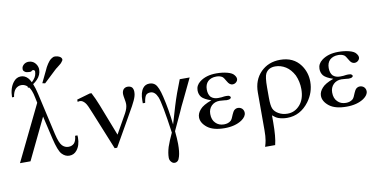

<svg xmlns="http://www.w3.org/2000/svg" viewBox="-89 -1077 3125 1563"><g transform="rotate(-10 1473.0 -295.5)"><path d="M251 -340.8Q210 -255.9 86.9 0Q65.4 0 0 0Q55.7 -115.2 223.6 -460Q221.7 -470.7 214.8 -502.9Q201.2 -574.2 175.8 -598.6Q151.4 -624 121.1 -624Q93.8 -624 73.2 -604.5Q52.7 -584 45.9 -539.1Q40 -539.1 29.3 -539.1Q30.3 -615.2 66.4 -661.1Q91.8 -694.3 128.9 -694.3Q162.1 -694.3 186.5 -668Q220.7 -628.9 243.2 -529.3Q268.6 -414.1 321.3 -184.6Q338.9 -108.4 361.3 -85Q382.8 -62.5 413.1 -62.5Q441.4 -62.5 460 -81.1Q477.5 -100.6 480.5 -141.6Q487.3 -141.6 500 -141.6Q501 -128.9 501 -123Q501 -58.6 468.8 -19.5Q445.3 9.8 407.2 9.8Q373 9.8 345.7 -19.5Q319.3 -47.9 294.9 -151.4Q280.3 -213.9 251 -340.8Z M170.9 -591.8Q169.9 -595.7 168.9 -606.4Q204.1 -622.1 227.5 -651.4Q251 -678.7 251 -716.8Q249 -719.7 248 -721.7Q246.1 -723.6 244.1 -725.6Q241.2 -726.6 240.2 -727.5Q239.3 -727.5 236.3 -727.5Q236.3 -727.5 235.4 -727.5Q231.4 -727.5 228.5 -726.6Q223.6 -723.6 218.8 -718.8Q214.8 -717.8 210.9 -717.8Q207 -717.8 203.1 -717.8Q193.4 -717.8 185.5 -719.7Q176.8 -720.7 168.9 -725.6Q163.1 -729.5 159.2 -734.4Q155.3 -739.3 154.3 -744.1Q154.3 -746.1 154.3 -748Q154.3 -749 154.3 -751Q154.3 -752 154.3 -752.9Q154.3 -752.9 154.3 -753.9Q154.3 -770.5 169.9 -785.2Q184.6 -798.8 206.1 -800.8Q209 -800.8 211.9 -800.8Q241.2 -800.8 261.7 -781.2Q283.2 -758.8 286.1 -730.5Q286.1 -726.6 286.1 -723.6Q286.1 -679.7 252.9 -644.5Q217.8 -608.4 170.9 -591.8ZM292 -609.4Q304.7 -635.7 343.8 -716.8Q345.7 -721.7 348.6 -727.5Q351.6 -733.4 354.5 -738.3Q365.2 -757.8 380.9 -777.3Q395.5 -794.9 418.9 -804.7Q421.9 -805.7 424.8 -805.7Q427.7 -805.7 430.7 -805.7Q431.6 -805.7 433.6 -805.7Q434.6 -805.7 435.5 -805.7Q455.1 -804.7 469.7 -795.9Q485.4 -786.1 486.3 -772.5Q486.3 -770.5 486.3 -770.5Q486.3 -769.5 486.3 -769.5Q485.4 -768.6 485.4 -768.6Q485.4 -766.6 485.4 -765.6Q476.6 -751 465.8 -740.2Q454.1 -729.5 440.4 -719.7Q439.5 -718.8 437.5 -717.8Q435.5 -715.8 434.6 -714.8Q428.7 -710.9 423.8 -707Q418 -702.1 413.1 -697.3Q379.9 -666 314.5 -604.5Q308.6 -605.5 292 -609.4Z M822.3 -90.8Q844.7 -130.9 912.1 -250Q934.6 -291 934.6 -324.2Q934.6 -338.9 929.7 -364.3Q923.8 -395.5 923.8 -408.2Q923.8 -431.6 936.5 -447.3Q950.2 -460.9 969.7 -460.9Q992.2 -460.9 1005.9 -448.2Q1017.6 -433.6 1017.6 -410.2Q1017.6 -390.6 1012.7 -375Q1003.9 -344.7 978.5 -298.8Q955.1 -256.8 907.2 -172.9Q879.9 -126 800.8 13.7Q795.9 13.7 780.3 13.7Q749 -63.5 654.3 -295.9Q625 -371.1 611.3 -386.7Q590.8 -413.1 567.4 -413.1Q559.6 -413.1 548.8 -410.2Q548.8 -414.1 548.8 -423.8Q548.8 -424.8 548.8 -428.7Q576.2 -436.5 657.2 -460Q660.2 -460 671.9 -460Q698.2 -410.2 720.7 -352.5Q754.9 -265.6 822.3 -90.8Z M1399.4 -447.3Q1419.9 -447.3 1481.4 -447.3Q1473.6 -429.7 1401.4 -280.3Q1370.1 -217.8 1357.4 -186.5Q1351.6 -171.9 1343.8 -157.2Q1325.2 -117.2 1288.1 -37.1Q1291 -4.9 1293 20.5Q1294.9 46.9 1294.9 69.3Q1294.9 134.8 1284.2 170.9Q1277.3 197.3 1266.6 206.1Q1255.9 215.8 1241.2 215.8Q1225.6 215.8 1213.9 202.1Q1200.2 187.5 1200.2 167Q1200.2 128.9 1214.8 80.1Q1231.4 31.2 1260.7 -30.3Q1225.6 -280.3 1204.1 -332Q1182.6 -382.8 1145.5 -382.8Q1122.1 -382.8 1109.4 -370.1Q1095.7 -355.5 1088.9 -306.6Q1083 -306.6 1069.3 -306.6Q1069.3 -321.3 1069.3 -329.1Q1069.3 -395.5 1095.7 -429.7Q1115.2 -455.1 1149.4 -455.1Q1178.7 -455.1 1197.3 -437.5Q1222.7 -413.1 1242.2 -330.1Q1268.6 -220.7 1282.2 -93.8Q1296.9 -142.6 1325.2 -239.3Q1354.5 -335.9 1399.4 -447.3Z M1623 -233.4Q1565.4 -252.9 1544.9 -276.4Q1526.4 -299.8 1526.4 -332Q1526.4 -374 1563.5 -402.3Q1616.2 -442.4 1700.2 -442.4Q1750 -442.4 1791 -431.6Q1831.1 -420.9 1844.7 -402.3Q1859.4 -384.8 1859.4 -369.1Q1859.4 -354.5 1846.7 -342.8Q1834 -331.1 1816.4 -331.1Q1791 -331.1 1773.4 -364.3Q1754.9 -398.4 1743.2 -405.3Q1723.6 -417 1696.3 -417Q1652.3 -417 1626 -392.6Q1601.6 -368.2 1601.6 -326.2Q1601.6 -285.2 1622.1 -262.7Q1644.5 -242.2 1680.7 -242.2Q1694.3 -242.2 1709 -243.2Q1733.4 -247.1 1747.1 -247.1Q1768.6 -247.1 1774.4 -242.2Q1783.2 -236.3 1783.2 -230.5Q1783.2 -222.7 1776.4 -219.7Q1768.6 -212.9 1746.1 -212.9Q1741.2 -212.9 1729.5 -214.8Q1704.1 -217.8 1687.5 -217.8Q1647.5 -217.8 1621.1 -192.4Q1594.7 -166 1594.7 -125Q1594.7 -76.2 1622.1 -49.8Q1648.4 -22.5 1691.4 -22.5Q1726.6 -22.5 1749 -42Q1760.7 -53.7 1774.4 -90.8Q1785.2 -114.3 1791 -120.1Q1805.7 -134.8 1824.2 -134.8Q1843.8 -134.8 1858.4 -122.1Q1873 -107.4 1873 -86.9Q1873 -55.7 1834 -28.3Q1778.3 8.8 1691.4 8.8Q1598.6 8.8 1549.8 -28.3Q1500 -67.4 1500 -114.3Q1500 -147.5 1527.3 -177.7Q1552.7 -208 1623 -233.4Z M2087.9 -27.3Q2087.9 -12.7 2087.9 30.3Q2087.9 151.4 2071.3 215.8Q2043.9 215.8 1988.3 215.8Q1998 184.6 2001 165Q2006.8 131.8 2006.8 82Q2006.8 -22.5 2006.8 -230.5Q2006.8 -333 2070.3 -397.5Q2133.8 -460.9 2230.5 -460.9Q2340.8 -460.9 2398.4 -381.8Q2442.4 -320.3 2442.4 -243.2Q2442.4 -155.3 2388.7 -82Q2316.4 14.6 2207 14.6Q2168 14.6 2134.8 2.9Q2113.3 -4.9 2087.9 -27.3ZM2087.9 -173.8Q2087.9 -106.4 2099.6 -81.1Q2111.3 -54.7 2142.6 -37.1Q2174.8 -18.6 2215.8 -18.6Q2276.4 -18.6 2318.4 -66.4Q2360.4 -114.3 2360.4 -196.3Q2360.4 -257.8 2335.9 -312.5Q2308.6 -364.3 2268.6 -389.6Q2227.5 -415 2182.6 -415Q2126 -415 2102.5 -372.1Q2087.9 -345.7 2087.9 -256.8Q2087.9 -229.5 2087.9 -173.8Z M2630.9 -233.4Q2573.2 -252.9 2552.7 -276.4Q2534.2 -299.8 2534.2 -332Q2534.2 -374 2571.3 -402.3Q2624 -442.4 2708 -442.4Q2757.8 -442.4 2798.8 -431.6Q2838.9 -420.9 2852.5 -402.3Q2867.2 -384.8 2867.2 -369.1Q2867.2 -354.5 2854.5 -342.8Q2841.8 -331.1 2824.2 -331.1Q2798.8 -331.1 2781.2 -364.3Q2762.7 -398.4 2751 -405.3Q2731.4 -417 2704.1 -417Q2660.2 -417 2633.8 -392.6Q2609.4 -368.2 2609.4 -326.2Q2609.4 -285.2 2629.9 -262.7Q2652.3 -242.2 2688.5 -242.2Q2702.1 -242.2 2716.8 -243.2Q2741.2 -247.1 2754.9 -247.1Q2776.4 -247.1 2782.2 -242.2Q2791 -236.3 2791 -230.5Q2791 -222.7 2784.2 -219.7Q2776.4 -212.9 2753.9 -212.9Q2749 -212.9 2737.3 -214.8Q2711.9 -217.8 2695.3 -217.8Q2655.3 -217.8 2628.9 -192.4Q2602.5 -166 2602.5 -125Q2602.5 -76.2 2629.9 -49.8Q2656.2 -22.5 2699.2 -22.5Q2734.4 -22.5 2756.8 -42Q2768.6 -53.7 2782.2 -90.8Q2793 -114.3 2798.8 -120.1Q2813.5 -134.8 2832 -134.8Q2851.6 -134.8 2866.2 -122.1Q2880.9 -107.4 2880.9 -86.9Q2880.9 -55.7 2841.8 -28.3Q2786.1 8.8 2699.2 8.8Q2606.4 8.8 2557.6 -28.3Q2507.8 -67.4 2507.8 -114.3Q2507.8 -147.5 2535.2 -177.7Q2560.5 -208 2630.9 -233.4Z"/></g></svg>

Font: Griech2
Style: Regular
Weight: 400
Version: 001.007